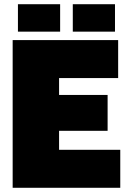

<svg xmlns="http://www.w3.org/2000/svg" viewBox="-20 -890 620 910"><path d="M40 0V-700H540V-520H260V-440H490V-270H260V-180H550V0ZM65 -740V-870H265V-740ZM325 -740V-870H525V-740Z"/></svg>

Font: Tektur Black
Style: Regular
Weight: 900
Designer: Adam Jagosz
Foundry: Adam Jagosz
Version: Version 1.005;gftools[0.9.30]